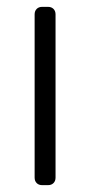

<svg xmlns="http://www.w3.org/2000/svg" viewBox="-20 -540 263 560"><path d="M103 0Q93 0 87 -6Q81 -12 81 -22V-498Q81 -508 87 -514Q93 -520 103 -520H120Q130 -520 136 -514Q142 -508 142 -498V-22Q142 -12 136 -6Q130 0 120 0Z"/></svg>

Font: Rubik Light
Style: Regular
Weight: 300
Designer: Hubert and Fischer
Foundry: Hubert and Fischer
Version: Version 2.300;gftools[0.9.30]